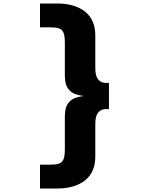

<svg xmlns="http://www.w3.org/2000/svg" viewBox="-20 -840 890 1097"><path d="M305.5 237H208.5V101H262.5Q297 101 316 95Q335 89 342.8 70Q350.5 51 350.5 12V-175Q350.5 -220 365.8 -244.5Q381 -269 406.5 -279Q432 -289 462 -291.5Q432 -294 406.5 -304Q381 -314 365.8 -338.5Q350.5 -363 350.5 -408V-595Q350.5 -634 342.8 -653Q335 -672 316 -678Q297 -684 262.5 -684H208.5V-820H305.5Q408 -820 466.2 -773.2Q524.5 -726.5 524.5 -638V-451Q524.5 -406 540.8 -386Q557 -366 586.5 -366H602.5V-217H586.5Q557 -217 540.8 -197Q524.5 -177 524.5 -132V55Q524.5 143.5 466.2 190.2Q408 237 305.5 237Z"/></svg>

Font: Trispace SemiExpanded ExtraBold
Style: Regular
Weight: 800
Width: 6
Designer: Tyler Finck
Foundry: Etcetera Type Company
Version: Version 1.210; ttfautohint (v1.8.3)